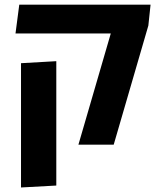

<svg xmlns="http://www.w3.org/2000/svg" viewBox="-20 -623 694 827"><path d="M317.8 0 457.2 -479H46.8L63 -602.8H628.5L619 -512.8L469.8 0ZM70.5 184.5V-350.8L222.5 -359.5V176.2Z"/></svg>

Font: Noto Sans Hebrew Light
Style: Regular
Weight: 100
Version: Version 3.000